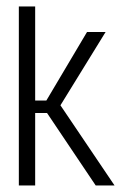

<svg xmlns="http://www.w3.org/2000/svg" viewBox="-20 -568 389 588"><path d="M37.7 0V-548.1H87.7V0ZM65.9 -222V-260.2H126.9V-222ZM273.1 0 110.9 -241.5 246.5 -470H303.4L165.1 -245.5L330.8 0Z"/></svg>

Font: Smooch Sans Thin
Style: Regular
Weight: 100
Designer: Robert E. Leuschke
Foundry: Robert E. Leuschke
Version: Version 1.010